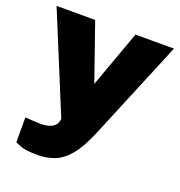

<svg xmlns="http://www.w3.org/2000/svg" viewBox="-125 -623 837 893"><g transform="rotate(20 294.0 -176.0)"><path d="M157.5 165Q97.5 165 71.2 154Q45 143 45 143V20L94.5 23Q132.5 26 154.2 20.8Q176 15.5 186 6.8Q196 -2 199 -10Q202 -18 202.5 -20L204.5 -30L4 -517H195L293 -236L394.5 -517H585L383 -30Q349.5 51.5 314.5 93.5Q279.5 135.5 240.8 150.2Q202 165 157.5 165Z"/></g></svg>

Font: Public Sans Thin Black
Style: Regular
Weight: 900
Version: Version 2.001